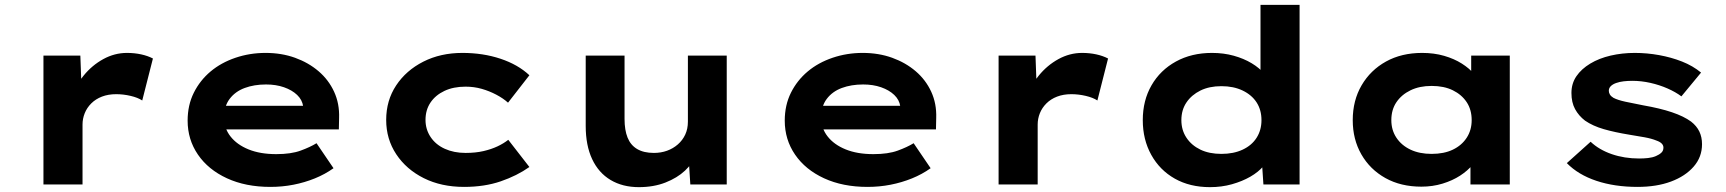

<svg xmlns="http://www.w3.org/2000/svg" viewBox="-20 -760 7110 791"><path d="M159 0V-531H311L318 -341L275 -353Q290 -406 324.5 -448.5Q359 -491 405.5 -516.5Q452 -542 503 -542Q534 -542 561.5 -536Q589 -530 610 -519L566 -346Q548 -358 518 -365Q488 -372 459 -372Q426 -372 400 -362Q374 -352 356 -334Q338 -316 329 -293.5Q320 -271 320 -247V0Z M1094 10Q992 10 915 -25.5Q838 -61 795.5 -123Q753 -185 753 -263Q753 -327 778.5 -378Q804 -429 847.5 -465.5Q891 -502 950 -522Q1009 -542 1074 -542Q1140 -542 1195.5 -522Q1251 -502 1292.5 -466.5Q1334 -431 1356.5 -382Q1379 -333 1377 -274L1376 -227H863L840 -324H1246L1229 -302V-322Q1225 -349 1204 -369Q1183 -389 1150 -400.5Q1117 -412 1076 -412Q1027 -412 988 -397.5Q949 -383 926 -352.5Q903 -322 903 -275Q903 -232 929.5 -198Q956 -164 1004 -144.5Q1052 -125 1118 -125Q1179 -125 1218.5 -139.5Q1258 -154 1284 -170L1354 -67Q1319 -42 1277 -25Q1235 -8 1189 1Q1143 10 1094 10Z M1892 10Q1798 10 1726 -26Q1654 -62 1612.5 -124.5Q1571 -187 1571 -266Q1571 -346 1612 -408Q1653 -470 1724 -506Q1795 -542 1885 -542Q1970 -542 2042 -518Q2114 -494 2161 -450L2073 -337Q2053 -355 2024.5 -370Q1996 -385 1964.5 -394Q1933 -403 1898 -403Q1848 -403 1811 -385.5Q1774 -368 1753.5 -337.5Q1733 -307 1733 -266Q1733 -227 1754 -195.5Q1775 -164 1812.5 -147Q1850 -130 1898 -130Q1939 -130 1971.5 -137.5Q2004 -145 2029.5 -157Q2055 -169 2074 -184L2161 -72Q2110 -36 2043 -13Q1976 10 1892 10Z M2612 11Q2545 11 2495.5 -18.5Q2446 -48 2419.5 -104.5Q2393 -161 2393 -241V-531H2553V-270Q2553 -224 2565.5 -193Q2578 -162 2605 -146Q2632 -130 2674 -130Q2703 -130 2728 -139Q2753 -148 2772.5 -165Q2792 -182 2803 -205.5Q2814 -229 2814 -259V-531H2974V0H2824L2817 -109L2846 -121Q2834 -87 2802 -57Q2770 -27 2721.5 -8Q2673 11 2612 11Z M3554 10Q3452 10 3375 -25.5Q3298 -61 3255.5 -123Q3213 -185 3213 -263Q3213 -327 3238.5 -378Q3264 -429 3307.5 -465.5Q3351 -502 3410 -522Q3469 -542 3534 -542Q3600 -542 3655.5 -522Q3711 -502 3752.5 -466.5Q3794 -431 3816.5 -382Q3839 -333 3837 -274L3836 -227H3323L3300 -324H3706L3689 -302V-322Q3685 -349 3664 -369Q3643 -389 3610 -400.5Q3577 -412 3536 -412Q3487 -412 3448 -397.5Q3409 -383 3386 -352.5Q3363 -322 3363 -275Q3363 -232 3389.5 -198Q3416 -164 3464 -144.5Q3512 -125 3578 -125Q3639 -125 3678.5 -139.5Q3718 -154 3744 -170L3814 -67Q3779 -42 3737 -25Q3695 -8 3649 1Q3603 10 3554 10Z M4094 0V-531H4246L4253 -341L4210 -353Q4225 -406 4259.5 -448.5Q4294 -491 4340.5 -516.5Q4387 -542 4438 -542Q4469 -542 4496.5 -536Q4524 -530 4545 -519L4501 -346Q4483 -358 4453 -365Q4423 -372 4394 -372Q4361 -372 4335 -362Q4309 -352 4291 -334Q4273 -316 4264 -293.5Q4255 -271 4255 -247V0Z M4965 11Q4882 11 4820 -24Q4758 -59 4723 -122Q4688 -185 4688 -265Q4688 -346 4724 -408.5Q4760 -471 4824.5 -506.5Q4889 -542 4973 -542Q5021 -542 5062.5 -530.5Q5104 -519 5136.5 -499.5Q5169 -480 5188.5 -456Q5208 -432 5211 -407L5173 -398V-740H5334V0H5185L5176 -134L5208 -124Q5205 -99 5184.5 -75Q5164 -51 5131 -32Q5098 -13 5055.5 -1Q5013 11 4965 11ZM5012 -126Q5062 -126 5099.5 -143.5Q5137 -161 5157 -192.5Q5177 -224 5177 -265Q5177 -307 5157 -338Q5137 -369 5099.5 -387Q5062 -405 5012 -405Q4962 -405 4925.5 -387Q4889 -369 4868 -338Q4847 -307 4847 -265Q4847 -224 4868 -192.5Q4889 -161 4925.5 -143.5Q4962 -126 5012 -126Z M5836 9Q5751 9 5687.5 -26.5Q5624 -62 5588.5 -124Q5553 -186 5553 -265Q5553 -346 5589.5 -408.5Q5626 -471 5690 -506.5Q5754 -542 5839 -542Q5888 -542 5929.5 -530Q5971 -518 6002.5 -498Q6034 -478 6053.5 -454.5Q6073 -431 6079 -407L6041 -405V-531H6200V0H6038V-141L6072 -132Q6068 -107 6047.5 -82Q6027 -57 5995.5 -36.5Q5964 -16 5923 -3.5Q5882 9 5836 9ZM5878 -126Q5929 -126 5965.5 -143.5Q6002 -161 6022.5 -192.5Q6043 -224 6043 -265Q6043 -308 6022.5 -339Q6002 -370 5965.5 -388Q5929 -406 5878 -406Q5828 -406 5791 -388Q5754 -370 5733 -339Q5712 -308 5712 -265Q5712 -224 5733 -192.5Q5754 -161 5791 -143.5Q5828 -126 5878 -126Z M6726 10Q6632 10 6557 -15Q6482 -40 6435 -88L6533 -176Q6568 -143 6620 -125Q6672 -107 6733 -107Q6752 -107 6770 -109Q6788 -111 6802 -117Q6816 -123 6824.5 -131Q6833 -139 6833 -152Q6833 -171 6804 -181Q6785 -189 6755 -194.5Q6725 -200 6693 -205Q6632 -215 6587 -228Q6542 -241 6510 -263Q6484 -283 6469 -310.5Q6454 -338 6454 -377Q6454 -416 6474.5 -446Q6495 -476 6531.5 -498Q6568 -520 6615.5 -531Q6663 -542 6715 -542Q6765 -542 6815 -533Q6865 -524 6909.5 -506.5Q6954 -489 6988 -461L6907 -363Q6883 -381 6850 -395.5Q6817 -410 6779.5 -418.5Q6742 -427 6705 -427Q6686 -427 6669 -425Q6652 -423 6638 -418Q6624 -413 6616 -405Q6608 -397 6608 -386Q6608 -378 6612.5 -370.5Q6617 -363 6627 -357Q6644 -348 6676 -341Q6708 -334 6750 -326Q6819 -314 6868 -297.5Q6917 -281 6947 -259Q6970 -241 6981 -218Q6992 -195 6992 -166Q6992 -113 6957.5 -73.5Q6923 -34 6864 -12Q6805 10 6726 10Z"/></svg>

Font: Lexend Mega
Style: Bold
Weight: 700
Version: Version 1.007